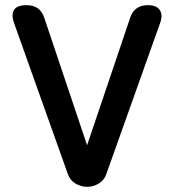

<svg xmlns="http://www.w3.org/2000/svg" viewBox="-20 -720 675 743"><path d="M318 3Q293 3 271.5 -10Q250 -23 242 -48L34 -632Q23 -664 34.5 -682Q46 -700 83 -700Q135 -700 151 -652L317 -158L484 -652Q500 -700 553 -700Q585 -700 598 -681.5Q611 -663 600 -632L392 -48Q384 -23 362.5 -10Q341 3 318 3Z"/></svg>

Font: Zen Maru Gothic
Style: Bold
Weight: 700
Designer: Yoshimichi Ohira
Foundry: Positype
Version: Version 1.001